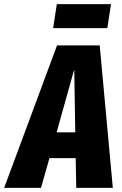

<svg xmlns="http://www.w3.org/2000/svg" viewBox="-72 -916 593 936"><path d="M469.2 -896 451.2 -778.8H187L205.1 -896ZM299.8 0 296.9 -145H168.9L127.9 0H-51.8L206.1 -694.8H414.1L478 0ZM204.1 -271H294.9L290 -578.1Z"/></svg>

Font: Fira Sans Compressed ExtraBold
Style: Italic
Weight: 800
Width: 3
Italic angle: -8°
Designer: Carrois Corporate & Edenspiekermann AG
Foundry: Carrois Corporate GbR & Edenspiekermann AG
Version: Version 4.203;PS 004.203;hotconv 1.0.88;makeotf.lib2.5.64775